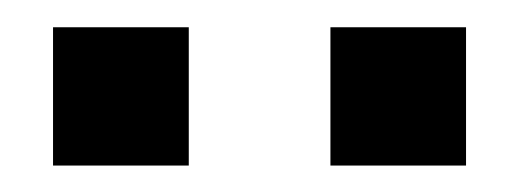

<svg xmlns="http://www.w3.org/2000/svg" viewBox="-20 -782 387 143"><path d="M226.1 -658.7V-761.7H327.1V-658.7ZM19.5 -658.7V-761.7H120.6V-658.7Z"/></svg>

Font: Roboto Slab LO
Style: Regular
Weight: 400
Designer: Google
Version: Version 2.000